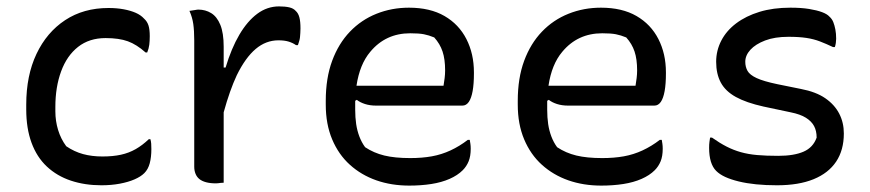

<svg xmlns="http://www.w3.org/2000/svg" viewBox="-20 -568 2720 600"><path d="M319 -543Q345 -543 366.5 -539Q388 -535 404 -528Q420 -521 430 -510Q440 -501 444 -488.5Q448 -476 448 -455Q448 -440 446.5 -428Q445 -416 440 -404H435Q407 -429 379.5 -439Q352 -449 310 -449Q259 -449 224 -421.5Q189 -394 171 -345Q153 -296 153 -234V-220Q153 -190 161.5 -162Q170 -134 187 -111Q212 -94 239.5 -86.5Q267 -79 300 -79Q333 -79 358 -84.5Q383 -90 404 -102Q425 -114 445 -133H450Q452 -126 452.5 -119Q453 -112 453 -102Q453 -77 448 -58Q443 -39 431 -27Q420 -16 400.5 -7.5Q381 1 354.5 6Q328 11 297 11Q245 11 201.5 -3.5Q158 -18 126.5 -47.5Q95 -77 78.5 -122Q62 -167 62 -226V-241Q62 -332 94 -399.5Q126 -467 183.5 -505Q241 -543 319 -543Z M679 3Q674 3 670 3.5Q666 4 662.5 4.5Q659 5 655 5Q637 5 624 1.5Q611 -2 603 -8.5Q595 -15 591 -25Q587 -35 587 -47V-442Q587 -472 584 -493Q581 -514 572 -534Q577 -535 582 -535.5Q587 -536 591.5 -537Q596 -538 600 -538Q622 -538 640 -527Q658 -516 668.5 -490.5Q679 -465 679 -422V-357H685Q703 -417 728 -459.5Q753 -502 784 -525Q815 -548 852 -548Q871 -548 884 -545Q897 -542 904 -534Q912 -527 915.5 -514Q919 -501 919 -479Q919 -472 918.5 -465Q918 -458 917.5 -452Q917 -446 915 -439.5Q913 -433 911 -427H905Q895 -434 882 -438Q869 -442 850 -442Q811 -442 779 -415Q747 -388 720 -333Q698 -286 679 -217Z M1258 -544Q1324 -544 1369 -518Q1414 -492 1437.5 -446Q1461 -400 1461 -342V-338Q1461 -306 1457 -283.5Q1453 -261 1445 -249.5Q1437 -238 1425 -238H1155Q1136 -238 1120.5 -243Q1105 -248 1095 -256L1090 -253Q1090 -245 1090 -236V-225Q1090 -201 1093 -180.5Q1096 -160 1103 -141.5Q1110 -123 1121 -108Q1148 -90 1181 -82Q1214 -74 1262 -74Q1299 -74 1329.5 -79.5Q1360 -85 1388 -98Q1416 -111 1442 -131H1448Q1449 -125 1450 -118.5Q1451 -112 1451 -103Q1451 -80 1444.5 -64Q1438 -48 1426 -36Q1410 -20 1385 -9Q1360 2 1328 7Q1296 12 1259 12Q1203 12 1156 -4.5Q1109 -21 1073.5 -53Q1038 -85 1018 -132.5Q998 -180 998 -241V-253Q998 -324 1018 -378Q1038 -432 1073.5 -469Q1109 -506 1156.5 -525Q1204 -544 1258 -544ZM1094 -300H1366Q1368 -312 1369.5 -324Q1371 -336 1371 -348Q1371 -383 1363 -407Q1355 -431 1337 -451Q1320 -458 1304.5 -461Q1289 -464 1262 -464Q1185 -464 1137 -406Q1104 -367 1094 -300Z M1858 -544Q1924 -544 1969 -518Q2014 -492 2037.5 -446Q2061 -400 2061 -342V-338Q2061 -306 2057 -283.5Q2053 -261 2045 -249.5Q2037 -238 2025 -238H1755Q1736 -238 1720.5 -243Q1705 -248 1695 -256L1690 -253Q1690 -245 1690 -236V-225Q1690 -201 1693 -180.5Q1696 -160 1703 -141.5Q1710 -123 1721 -108Q1748 -90 1781 -82Q1814 -74 1862 -74Q1899 -74 1929.5 -79.5Q1960 -85 1988 -98Q2016 -111 2042 -131H2048Q2049 -125 2050 -118.5Q2051 -112 2051 -103Q2051 -80 2044.5 -64Q2038 -48 2026 -36Q2010 -20 1985 -9Q1960 2 1928 7Q1896 12 1859 12Q1803 12 1756 -4.5Q1709 -21 1673.5 -53Q1638 -85 1618 -132.5Q1598 -180 1598 -241V-253Q1598 -324 1618 -378Q1638 -432 1673.5 -469Q1709 -506 1756.5 -525Q1804 -544 1858 -544ZM1694 -300H1966Q1968 -312 1969.5 -324Q1971 -336 1971 -348Q1971 -383 1963 -407Q1955 -431 1937 -451Q1920 -458 1904.5 -461Q1889 -464 1862 -464Q1785 -464 1737 -406Q1704 -367 1694 -300Z M2412 -81Q2461 -81 2491 -94Q2521 -107 2532 -138Q2532 -159 2524 -174Q2516 -189 2498.5 -200Q2481 -211 2451 -217L2366 -235Q2312 -247 2279.5 -265Q2247 -283 2232.5 -310Q2218 -337 2218 -375Q2218 -410 2234 -441Q2250 -472 2280.5 -495Q2311 -518 2353.5 -531Q2396 -544 2450 -544Q2484 -544 2508.5 -540Q2533 -536 2549 -530Q2565 -524 2572 -516Q2580 -509 2584 -499Q2588 -489 2590.5 -476Q2593 -463 2593 -447Q2593 -441 2592 -434Q2591 -427 2589 -421H2583Q2562 -431 2542.5 -438.5Q2523 -446 2500 -449.5Q2477 -453 2444 -453Q2401 -453 2371 -441.5Q2341 -430 2325 -412.5Q2309 -395 2309 -375Q2309 -359 2316 -346.5Q2323 -334 2344.5 -324Q2366 -314 2409 -305L2483 -290Q2530 -281 2559 -261Q2588 -241 2602.5 -213Q2617 -185 2617 -151Q2617 -99 2593 -63Q2569 -27 2522.5 -8Q2476 11 2408 11Q2373 11 2343 8Q2313 5 2288.5 -1Q2264 -7 2246.5 -15Q2229 -23 2218 -34Q2207 -45 2201.5 -63Q2196 -81 2196 -106Q2196 -117 2197 -124.5Q2198 -132 2199 -138H2205Q2229 -121 2250.5 -110Q2272 -99 2295 -92.5Q2318 -86 2346 -83.5Q2374 -81 2412 -81Z"/></svg>

Font: Code D Ace
Style: Regular
Weight: 400
Version: Version 1.085; ttfautohint (v1.8.4.7-5d5b);Nerd Fonts 3.0.2